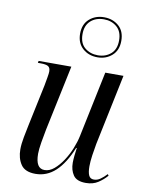

<svg xmlns="http://www.w3.org/2000/svg" viewBox="-90 -864 704 936"><g transform="rotate(10 262.5 -395.5)"><path d="M400 10Q355 10 338 -15Q321 -40 321 -76Q321 -89 323 -110Q325 -131 328 -150H325Q293 -71 250 -31Q207 9 151 9Q99 9 78.5 -21.5Q58 -52 58 -96Q58 -122 64.5 -156.5Q71 -191 77 -219L120 -423Q124 -445 127.5 -465Q131 -485 131 -494Q131 -513 120 -519.5Q109 -526 83 -526H69L71 -536H233L165 -213Q159 -184 153 -147.5Q147 -111 147 -90Q147 -17 191 -17Q216 -17 238.5 -36Q261 -55 280.5 -84.5Q300 -114 313.5 -147.5Q327 -181 333 -210L401 -536H491L418 -186Q413 -160 408.5 -128Q404 -96 404 -73Q404 -44 411 -28.5Q418 -13 436 -13Q453 -13 468 -23.5Q483 -34 499 -51L504 -44Q486 -23 461 -6.5Q436 10 400 10ZM350 -603Q306 -603 276.5 -629.5Q247 -656 247 -702Q247 -749 276.5 -775Q306 -801 349 -801Q392 -801 421.5 -775.5Q451 -750 451 -702Q451 -655 421.5 -629Q392 -603 350 -603ZM350 -613Q388 -613 414 -635.5Q440 -658 440 -702Q440 -746 414 -768.5Q388 -791 350 -791Q310 -791 284.5 -768Q259 -745 259 -702Q259 -657 285.5 -635Q312 -613 350 -613Z"/></g></svg>

Font: Noto Serif Display Condensed
Style: Italic
Weight: 400
Width: 3
Italic angle: -12°
Designer: Monotype Design Team
Foundry: Monotype Imaging Inc.
Version: Version 2.009